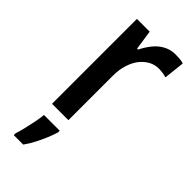

<svg xmlns="http://www.w3.org/2000/svg" viewBox="-246 -595 862 862"><g transform="rotate(45 184.5 -164.0)"><path d="M305 -549Q318 -549 331.5 -548Q345 -547 357 -543L346 -444Q336 -447 323 -449Q310 -451 297 -451Q272 -451 250 -439Q228 -427 211 -405.5Q194 -384 184 -352.5Q174 -321 174 -282V0H70V-539H151L165 -445H171Q185 -474 204.5 -498Q224 -522 249.5 -535.5Q275 -549 305 -549ZM180 71Q174 92 163 118.5Q152 145 138 172Q124 199 108 221H48V209Q54 191 60.5 164.5Q67 138 72.5 110Q78 82 80 61H180Z"/></g></svg>

Font: Noto Sans Display SemiCondensed Medium
Style: Regular
Weight: 500
Width: 4
Designer: Monotype Design Team
Foundry: Monotype Imaging Inc.
Version: Version 2.003